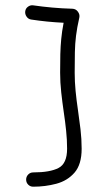

<svg xmlns="http://www.w3.org/2000/svg" viewBox="-20 -703 399 728"><path d="M75.7 -660.2Q77.1 -671.4 86.7 -678Q96.2 -684.6 106.9 -682.6Q140.6 -677.7 178.5 -674.3Q216.3 -670.9 254.4 -669.9Q267.6 -669.4 275.4 -658.7Q283.2 -647.9 280.8 -636.7Q272 -597.7 268.3 -567.6Q264.6 -537.6 263.9 -505.4Q263.2 -473.1 263.2 -427.2Q263.2 -393.1 266.6 -358.2Q270 -323.2 275.4 -287.1Q280.8 -250.5 285.2 -213.1Q289.6 -175.8 289.6 -139.2Q289.6 -79.6 262.7 -48.6Q235.8 -17.6 193.6 -6.3Q151.4 4.9 106 4.9Q94.7 4.9 86.9 -2.9Q79.1 -10.7 79.1 -22Q79.1 -33.2 86.9 -41.3Q94.7 -49.3 106 -49.3Q169.9 -49.3 202.1 -66.2Q234.4 -83 234.4 -139.2Q234.4 -172.9 230.7 -207.8Q227.1 -242.7 221.7 -278.3Q216.3 -314.9 212.2 -352.5Q208 -390.1 208 -427.2Q208 -467.3 208.7 -497.3Q209.5 -527.3 212.2 -555.4Q214.8 -583.5 221.2 -616.7Q189.9 -618.2 158.4 -621.3Q127 -624.5 98.1 -628.9Q87.4 -630.4 80.8 -639.9Q74.2 -649.4 75.7 -660.2Z"/></svg>

Font: Mikhak-DS1-FD Light
Style: Regular
Weight: 300
Designer: Amin Abedi
Version: Version 3.2